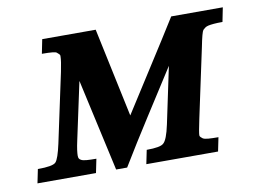

<svg xmlns="http://www.w3.org/2000/svg" viewBox="-56 -521 798 601"><g transform="rotate(-10 342.5 -221.0)"><path d="M341 -159Q386 -230 432 -301.5Q478 -373 521 -442H685L676 -397Q659 -397 648 -396Q637 -395 630.5 -393.5Q624 -392 620 -389Q616 -386 613 -383Q608 -377 599 -331L552 -111Q543 -69 543 -60Q543 -57 546 -54Q549 -51 552 -49Q557 -46 569 -45Q581 -44 601 -44L592 0H364L373 -44Q417 -44 427 -54Q439 -64 449 -111L487 -291Q441 -219 393.5 -145Q346 -71 303 0H268L203 -293L164 -111Q160 -93 158.5 -81.5Q157 -70 157 -63.5Q157 -57 159 -54Q161 -51 165 -49Q170 -46 182 -45Q194 -44 213 -44L204 0H18L27 -44Q74 -44 84 -54Q89 -59 94 -73.5Q99 -88 104 -111L151 -331Q158 -365 158 -378Q158 -380 158 -382Q157 -386 149 -392Q145 -397 102 -397L111 -442H281Z"/></g></svg>

Font: New Athena Unicode
Style: Bold Italic
Weight: 700
Designer: J. Rusten 1997; rev. by R. Hancock 2001, 2002, rev. by D. Mastronarde 2002-2021
Foundry: Society for Classical Studies (formerly American Philological Association)
Version: Version 5.008